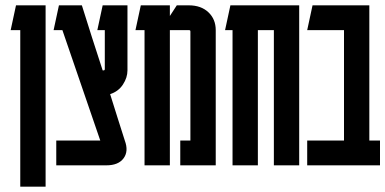

<svg xmlns="http://www.w3.org/2000/svg" viewBox="-20 -620 1445 720"><path d="M151 -600V80H56V-507H20L40 -600Z M191 -93H356L214 -507H181L201 -600H287Q306 -539 325.5 -478Q345 -417 365 -356H368Q373 -356 373 -361V-507H345L365 -600H458V-356Q458 -329 441 -303Q424 -277 393 -267Q407 -223 420.5 -179.5Q434 -136 448 -93Q463 -53 443.5 -26.5Q424 0 379 0H191Z M522 0V-507H488L508 -600H617V-560L643 -600H688Q734 -600 761.5 -574Q789 -548 789 -507V0H656V-93H694V-502Q694 -507 689 -507H617V0Z M1102 -600V0H1007V-507H947V0H852V-507H824L844 -600Z M1405 -93V0H1132V-93H1270V-507H1132L1152 -600H1365V-93Z"/></svg>

Font: Karantina
Style: Regular
Weight: 400
Designer: Rony Koch
Foundry: Rony Koch
Version: Version 1.000; ttfautohint (v1.8.3)